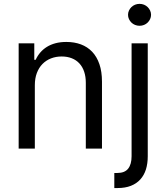

<svg xmlns="http://www.w3.org/2000/svg" viewBox="-20 -770 862 995"><path d="M160.5 0H76.7V-545.5H157.7V-460.2H164.8Q174.4 -481.2 188.9 -498Q203.5 -514.9 223.2 -527.2Q242.9 -539.4 267.9 -546Q293 -552.6 323.9 -552.6Q365.4 -552.6 399.3 -540Q433.2 -527.3 457.6 -501.8Q481.9 -476.2 495.2 -437.5Q508.5 -398.8 508.5 -346.6V0H424.7V-340.9Q424.7 -372.9 416.2 -398.3Q407.7 -423.7 391.5 -441.2Q375.4 -458.8 352.1 -468Q328.8 -477.3 299.7 -477.3Q269.5 -477.3 244.1 -467.3Q218.8 -457.4 200.1 -438.4Q181.5 -419.4 171 -391.7Q160.5 -364 160.5 -328.1ZM745.7 -545.5V39.8Q745.7 77.8 736.2 108.1Q726.6 138.5 707 160Q687.5 181.5 658.2 193Q628.9 204.5 589.5 204.5H572.4V126.4H588.1Q626.4 126.4 644.2 103.9Q661.9 81.3 661.9 39.8V-545.5ZM703.1 -636.4Q691.1 -636.4 680 -640.8Q669 -645.2 661 -653.1Q653.1 -660.9 648.3 -671.2Q643.5 -681.5 643.5 -693.2Q643.5 -704.9 648.3 -715.2Q653.1 -725.5 661 -733.3Q669 -741.1 680 -745.6Q691.1 -750 703.1 -750Q715.6 -750 726.4 -745.6Q737.2 -741.1 745.2 -733.3Q753.2 -725.5 758 -715.2Q762.8 -704.9 762.8 -693.2Q762.8 -681.5 758 -671.2Q753.2 -660.9 745.2 -653.1Q737.2 -645.2 726.4 -640.8Q715.6 -636.4 703.1 -636.4Z"/></svg>

Font: Fast_Sans-Dotted
Style: Regular
Weight: 400
Version: Version 3.018